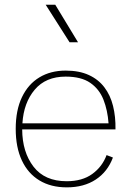

<svg xmlns="http://www.w3.org/2000/svg" viewBox="-20 -786 549 811"><path d="M73.7 -239.3H467.8Q468.8 -293 457.5 -338.4Q446.3 -383.8 420.9 -417.2Q395.5 -450.7 355 -469.2Q314.5 -487.8 257.3 -487.8Q193.8 -487.8 146.5 -459.2Q99.1 -430.7 72.8 -375.7Q46.4 -320.8 46.4 -241.7Q46.4 -163.6 72.3 -108.4Q98.1 -53.2 146.5 -23.9Q194.8 5.4 262.2 5.4Q334.5 5.4 384.5 -27.6Q434.6 -60.5 457 -120.6L430.2 -130.9Q412.1 -82 369.9 -51.3Q327.6 -20.5 261.7 -20.5Q168.9 -20.5 121.6 -82Q74.2 -143.6 73.7 -239.3ZM74.7 -265.1Q80.1 -352.1 126.7 -407.2Q173.3 -462.4 257.3 -462.4Q323.2 -462.4 361.3 -436Q399.4 -409.7 417 -365Q434.6 -320.3 438.5 -265.1ZM309.6 -607.4 213.4 -766.1H172.9L273.9 -607.4Z"/></svg>

Font: Estedad-FD-VF Thin
Style: Regular
Weight: 100
Designer: Amin Abedi
Version: Version 5.0